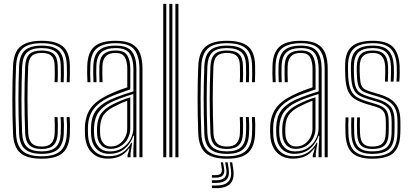

<svg xmlns="http://www.w3.org/2000/svg" viewBox="-20 -820 2144 1001"><path d="M197.5 7.4Q119.5 7.4 85.2 -23.3Q50.9 -54.1 47.9 -123.8Q46.1 -168.6 45.3 -213.7Q44.4 -258.9 44.4 -303.4Q44.4 -348 45.2 -391.3Q46 -434.5 47.9 -475.7Q51.2 -549.2 87.7 -578.3Q124.3 -607.4 196.7 -607.4Q271.6 -607.4 307.1 -578.4Q342.7 -549.4 344.2 -478.5Q344.5 -460.1 344.4 -436.7Q344.4 -413.2 343.2 -391.6H328Q329.2 -410.1 329.1 -431.7Q328.9 -453.4 328.3 -478.1Q326.9 -540.6 296.3 -567.7Q265.8 -594.8 196.7 -594.8Q128.6 -594.8 97.7 -567Q66.7 -539.1 63.7 -474.8Q62.1 -437.1 61.2 -395.8Q60.3 -354.6 60.2 -310.5Q60.1 -266.4 61 -219.7Q61.9 -172.9 63.7 -123.8Q66.4 -59.8 98.2 -32.5Q130 -5.2 197.5 -5.2Q265.1 -5.2 295.3 -33Q325.6 -60.7 328.3 -123.5Q329.6 -148.2 329.2 -169.6Q328.8 -191 327.3 -209.8H343.1Q344.7 -191.5 345 -170Q345.4 -148.6 344.2 -122.9Q341.2 -53.2 307.1 -22.9Q273 7.4 197.5 7.4ZM197.5 -17.8Q139.1 -17.8 110.5 -42.3Q81.9 -66.8 79.6 -124.5Q77.8 -173.3 76.8 -219.1Q75.9 -264.8 76 -307.9Q76.1 -351 77 -392.4Q77.9 -433.7 79.5 -473.8Q82 -533.5 110.4 -557.8Q138.8 -582.2 196.7 -582.2Q256.7 -582.2 284 -558.3Q311.4 -534.4 312.5 -477.6Q313.1 -454.3 313.1 -433.4Q313.1 -412.5 311.9 -391.6H296.4Q297.5 -410.4 297.4 -432.4Q297.3 -454.4 296.7 -477.2Q295.8 -528.1 271.5 -548.7Q247.2 -569.3 196.7 -569.3Q144.5 -569.3 121.1 -546.8Q97.7 -524.3 95.4 -473.1Q93.8 -431.1 92.9 -389.5Q92 -348 91.9 -305.4Q91.8 -262.9 92.7 -218.3Q93.6 -173.7 95.4 -125.6Q97.5 -75.8 121.4 -53.3Q145.3 -30.7 197.5 -30.7Q247.7 -30.7 271.1 -53Q294.5 -75.2 296.7 -124.2Q297.7 -146 297.5 -167Q297.4 -188 295.7 -209.8H311.5Q313 -189.3 313.4 -169.4Q313.7 -149.6 312.5 -123.8Q310.1 -68.4 283.4 -43.1Q256.6 -17.8 197.5 -17.8ZM197.5 -43.3Q152.9 -43.3 132.9 -63.6Q112.9 -84 111.2 -126.2Q109.4 -175.1 108.5 -219Q107.6 -262.9 107.6 -304.2Q107.6 -345.6 108.5 -387.1Q109.4 -428.6 111.2 -473Q113.2 -517.8 133.1 -537.3Q153.1 -556.7 196.7 -556.7Q240.6 -556.7 260.4 -538.3Q280.1 -519.9 280.9 -476.3Q281.2 -459.2 281.4 -436.5Q281.7 -413.9 280.2 -391.6H264.3Q265.8 -414.1 265.6 -434.6Q265.3 -455.1 265 -476.2Q264.6 -512.5 248.7 -528.3Q232.8 -544.1 196.7 -544.1Q161.3 -544.1 144.9 -527.2Q128.5 -510.4 126.8 -470.5Q125.2 -428.7 124.3 -388Q123.4 -347.2 123.4 -305.4Q123.4 -263.7 124.3 -219.5Q125.2 -175.4 127.1 -126.9Q128.4 -91.3 145 -73.6Q161.5 -55.9 197.5 -55.9Q232.4 -55.9 248.2 -73.9Q263.9 -92 265 -125.4Q265.9 -148.1 265.7 -168.3Q265.6 -188.5 264.3 -209.8H280.1Q281.4 -190.3 281.6 -168.9Q281.8 -147.5 280.9 -125Q279.2 -83.6 259.7 -63.5Q240.2 -43.3 197.5 -43.3Z M707 0V-460.6Q707 -526.2 680.8 -560.5Q654.6 -594.8 583.1 -594.8Q521.2 -594.8 487.4 -570.2Q453.7 -545.5 450.9 -479.4Q449.9 -456.4 450.1 -435.2Q450.3 -413.9 451.6 -391.6H436Q434.5 -416.4 434.3 -437Q434.1 -457.6 435 -480Q437.9 -548.1 472.7 -577.7Q507.5 -607.4 583.1 -607.4Q638 -607.4 668.4 -590.2Q698.8 -573 710.8 -540.2Q722.8 -507.4 722.8 -460.6V0ZM553 -30.6Q591.1 -30.6 618.4 -48.5Q645.7 -66.4 660.4 -94.3Q675.1 -122.2 675.1 -151.7V-329.9Q644 -320.6 612.3 -309.1Q580.7 -297.5 559 -286.8Q516.1 -265.2 494.7 -235.9Q473.3 -206.7 470.3 -157.5Q469.5 -144.8 469.8 -135.1Q470 -125.3 470.9 -113.4Q474.7 -74.8 495.8 -52.7Q516.9 -30.6 553 -30.6ZM555.8 -43.9Q525.1 -43.9 507.2 -63.5Q489.3 -83.1 486.5 -115.5Q485.8 -124.9 485.6 -135.1Q485.4 -145.3 485.9 -155.8Q488.2 -202.4 507.8 -228.8Q527.5 -255.1 564.9 -274.3Q588.9 -286.5 611.2 -295.7Q633.5 -304.8 659.1 -312.6V-150.6Q659.1 -123.3 646.6 -98.8Q634.1 -74.4 611 -59.2Q587.9 -43.9 555.8 -43.9ZM557.3 -56.3Q582.5 -56.3 601.8 -69.2Q621.2 -82.1 632.2 -103.4Q643.2 -124.7 643.2 -149.6V-295.1Q624.7 -288.1 607.5 -280.2Q590.4 -272.3 571.3 -262.3Q534.8 -243 519.1 -219Q503.3 -194.9 501.7 -155.1Q501.4 -145.3 501.6 -135.6Q501.7 -125.9 502.4 -116.7Q504.6 -90.1 518.8 -73.2Q533.1 -56.3 557.3 -56.3ZM542.3 7.1Q491.1 7.1 459.6 -23.4Q428 -53.9 423.5 -110.6Q422.5 -123.4 422.4 -135.5Q422.3 -147.7 422.8 -161.3Q425.9 -218.4 453.1 -256.4Q480.4 -294.5 541 -323.8Q555.7 -330.9 570.8 -337.5Q585.9 -344.1 603.8 -350.8Q621.6 -357.5 643.6 -364.6V-460.7Q643.6 -499 630.8 -521.6Q618.1 -544.1 583.1 -544.1Q548.3 -544.1 531.9 -527.1Q515.4 -510.2 514 -475.2Q513.5 -462 513.5 -438.9Q513.4 -415.9 514.6 -391.6H498.8Q497.8 -414 497.8 -437.3Q497.7 -460.7 498.2 -476.1Q500.1 -519.8 521.1 -538.3Q542.1 -556.7 583.1 -556.7Q628.5 -556.7 644 -530.5Q659.4 -504.2 659.4 -460.7V-354Q628.1 -343.7 598.5 -332.7Q568.8 -321.6 547.1 -311.6Q494.4 -286.8 467.6 -250.6Q440.8 -214.5 438.6 -160.3Q438.4 -148.1 438.3 -136.2Q438.3 -124.4 439.3 -111.6Q443.2 -62 471 -33.7Q498.8 -5.5 545.8 -5.5Q589.9 -5.5 618.5 -24.5Q647.1 -43.5 665.1 -76.1H668.9L660.6 -21.2V0H645L644.7 -10.2L655.2 -45.9H652.1Q631.9 -18 605.2 -5.4Q578.5 7.1 542.3 7.1ZM675.3 0V-44.7L679.1 -112.4H675.4Q660.6 -69.5 628.6 -43.7Q596.6 -18 549 -18Q508.9 -18.1 483.8 -43Q458.7 -68 455.1 -112.4Q454.2 -124.7 454.1 -135.6Q454 -146.4 454.5 -159.3Q456.9 -211.6 480.1 -243.6Q503.2 -275.5 553.2 -299.3Q568 -306.3 588.3 -314.1Q608.5 -321.9 631 -329.5Q653.5 -337.2 675.5 -343.6V-460.6Q675.5 -510.7 656.7 -540Q637.9 -569.3 583.1 -569.3Q533.4 -569.3 508.9 -548Q484.4 -526.7 482.3 -476.4Q481.8 -461.5 481.8 -438.3Q481.8 -415.1 483.2 -391.6H467.4Q466.2 -413.4 466 -436.9Q465.8 -460.4 466.5 -476.7Q468.8 -532.6 496.1 -557.4Q523.4 -582.2 583.1 -582.2Q645.3 -582.2 668.2 -550.9Q691.1 -519.5 691.1 -460.6V0Z M894.4 0V-800H910.3V0ZM831.1 0V-800H846.9V0ZM862.8 0V-800H878.6V0Z M1163.2 7.4Q1085.3 7.4 1051 -23.3Q1016.7 -54.1 1013.7 -123.8Q1011.8 -168.6 1011 -213.7Q1010.2 -258.9 1010.2 -303.4Q1010.2 -348 1011 -391.3Q1011.8 -434.5 1013.7 -475.7Q1017 -549.2 1053.5 -578.3Q1090 -607.4 1162.5 -607.4Q1237.3 -607.4 1272.9 -578.4Q1308.4 -549.4 1309.9 -478.5Q1310.2 -460.1 1310.2 -436.7Q1310.2 -413.2 1308.9 -391.6H1293.8Q1294.9 -410.1 1294.8 -431.7Q1294.7 -453.4 1294.1 -478.1Q1292.7 -540.6 1262.1 -567.7Q1231.5 -594.8 1162.5 -594.8Q1094.4 -594.8 1063.4 -567Q1032.5 -539.1 1029.5 -474.8Q1027.9 -437.1 1026.9 -395.8Q1026 -354.6 1025.9 -310.5Q1025.8 -266.4 1026.7 -219.7Q1027.7 -172.9 1029.5 -123.8Q1032.2 -59.8 1063.9 -32.5Q1095.7 -5.2 1163.2 -5.2Q1230.8 -5.2 1261.1 -33Q1291.4 -60.7 1294.1 -123.5Q1295.3 -148.2 1294.9 -169.6Q1294.5 -191 1293.1 -209.8H1308.9Q1310.4 -191.5 1310.8 -170Q1311.1 -148.6 1309.9 -122.9Q1306.9 -53.2 1272.8 -22.9Q1238.8 7.4 1163.2 7.4ZM1163.2 -17.8Q1104.8 -17.8 1076.2 -42.3Q1047.6 -66.8 1045.3 -124.5Q1043.5 -173.3 1042.6 -219.1Q1041.7 -264.8 1041.8 -307.9Q1041.9 -351 1042.8 -392.4Q1043.7 -433.7 1045.3 -473.8Q1047.8 -533.5 1076.1 -557.8Q1104.5 -582.2 1162.5 -582.2Q1222.4 -582.2 1249.8 -558.3Q1277.1 -534.4 1278.2 -477.6Q1278.8 -454.3 1278.8 -433.4Q1278.8 -412.5 1277.7 -391.6H1262.1Q1263.3 -410.4 1263.1 -432.4Q1263 -454.4 1262.4 -477.2Q1261.6 -528.1 1237.3 -548.7Q1213 -569.3 1162.5 -569.3Q1110.3 -569.3 1086.9 -546.8Q1063.5 -524.3 1061.1 -473.1Q1059.5 -431.1 1058.6 -389.5Q1057.7 -348 1057.6 -305.4Q1057.5 -262.9 1058.4 -218.3Q1059.3 -173.7 1061.1 -125.6Q1063.2 -75.8 1087.1 -53.3Q1111.1 -30.7 1163.2 -30.7Q1213.5 -30.7 1236.9 -53Q1260.3 -75.2 1262.4 -124.2Q1263.4 -146 1263.3 -167Q1263.2 -188 1261.5 -209.8H1277.3Q1278.7 -189.3 1279.1 -169.4Q1279.5 -149.6 1278.2 -123.8Q1275.9 -68.4 1249.1 -43.1Q1222.4 -17.8 1163.2 -17.8ZM1163.2 -43.3Q1118.7 -43.3 1098.7 -63.6Q1078.7 -84 1077 -126.2Q1075.1 -175.1 1074.2 -219Q1073.3 -262.9 1073.3 -304.2Q1073.3 -345.6 1074.2 -387.1Q1075.1 -428.6 1077 -473Q1079 -517.8 1098.9 -537.3Q1118.8 -556.7 1162.5 -556.7Q1206.4 -556.7 1226.1 -538.3Q1245.9 -519.9 1246.6 -476.3Q1246.9 -459.2 1247.2 -436.5Q1247.4 -413.9 1246 -391.6H1230.1Q1231.6 -414.1 1231.3 -434.6Q1231.1 -455.1 1230.8 -476.2Q1230.3 -512.5 1214.5 -528.3Q1198.6 -544.1 1162.5 -544.1Q1127.1 -544.1 1110.7 -527.2Q1094.2 -510.4 1092.6 -470.5Q1091 -428.7 1090.1 -388Q1089.2 -347.2 1089.2 -305.4Q1089.2 -263.7 1090.1 -219.5Q1091 -175.4 1092.8 -126.9Q1094.2 -91.3 1110.7 -73.6Q1127.3 -55.9 1163.2 -55.9Q1198.2 -55.9 1213.9 -73.9Q1229.7 -92 1230.8 -125.4Q1231.7 -148.1 1231.5 -168.3Q1231.3 -188.5 1230.1 -209.8H1245.9Q1247.1 -190.3 1247.3 -168.9Q1247.6 -147.5 1246.6 -125Q1245 -83.6 1225.5 -63.5Q1205.9 -43.3 1163.2 -43.3ZM1178.1 26.4H1190.7L1196 61.2Q1203.5 111.9 1181.6 136.5Q1159.6 161 1106.3 161H1084.8V147.3H1106.3Q1152.4 147.3 1171.2 126.2Q1190 105.1 1183.4 61.2ZM1131 26.4H1142.9L1148.2 57.6Q1152.5 81.6 1142 93.9Q1131.5 106.2 1106.3 106.2H1084.8V92.9H1106.3Q1124.3 92.9 1131.5 84Q1138.8 75.2 1135.9 57.6ZM1154.2 26.4H1166.8L1172.1 59.4Q1178 96.8 1161.9 115.2Q1145.8 133.6 1106.3 133.6H1084.8V119.9H1106.3Q1138.6 119.9 1151.5 105.2Q1164.5 90.4 1159.5 59.4Z M1672.7 0V-460.6Q1672.7 -526.2 1646.6 -560.5Q1620.4 -594.8 1548.9 -594.8Q1486.9 -594.8 1453.2 -570.2Q1419.4 -545.5 1416.6 -479.4Q1415.7 -456.4 1415.9 -435.2Q1416.1 -413.9 1417.4 -391.6H1401.8Q1400.3 -416.4 1400.1 -437Q1399.8 -457.6 1400.8 -480Q1403.7 -548.1 1438.5 -577.7Q1473.2 -607.4 1548.9 -607.4Q1603.8 -607.4 1634.1 -590.2Q1664.5 -573 1676.5 -540.2Q1688.6 -507.4 1688.6 -460.6V0ZM1518.7 -30.6Q1556.8 -30.6 1584.1 -48.5Q1611.4 -66.4 1626.1 -94.3Q1640.9 -122.2 1640.9 -151.7V-329.9Q1609.8 -320.6 1578.1 -309.1Q1546.4 -297.5 1524.8 -286.8Q1481.8 -265.2 1460.5 -235.9Q1439.1 -206.7 1436 -157.5Q1435.3 -144.8 1435.5 -135.1Q1435.7 -125.3 1436.7 -113.4Q1440.5 -74.8 1461.6 -52.7Q1482.7 -30.6 1518.7 -30.6ZM1521.5 -43.9Q1490.8 -43.9 1472.9 -63.5Q1455 -83.1 1452.3 -115.5Q1451.5 -124.9 1451.3 -135.1Q1451.1 -145.3 1451.6 -155.8Q1454 -202.4 1473.6 -228.8Q1493.2 -255.1 1530.6 -274.3Q1554.6 -286.5 1576.9 -295.7Q1599.2 -304.8 1624.8 -312.6V-150.6Q1624.8 -123.3 1612.3 -98.8Q1599.9 -74.4 1576.7 -59.2Q1553.6 -43.9 1521.5 -43.9ZM1523 -56.3Q1548.2 -56.3 1567.6 -69.2Q1586.9 -82.1 1597.9 -103.4Q1609 -124.7 1609 -149.6V-295.1Q1590.5 -288.1 1573.3 -280.2Q1556.1 -272.3 1537.1 -262.3Q1500.6 -243 1484.8 -219Q1469.1 -194.9 1467.5 -155.1Q1467.2 -145.3 1467.3 -135.6Q1467.5 -125.9 1468.1 -116.7Q1470.3 -90.1 1484.6 -73.2Q1498.8 -56.3 1523 -56.3ZM1508 7.1Q1456.9 7.1 1425.3 -23.4Q1393.8 -53.9 1389.2 -110.6Q1388.2 -123.4 1388.1 -135.5Q1388 -147.7 1388.6 -161.3Q1391.6 -218.4 1418.9 -256.4Q1446.1 -294.5 1506.8 -323.8Q1521.4 -330.9 1536.5 -337.5Q1551.7 -344.1 1569.5 -350.8Q1587.4 -357.5 1609.4 -364.6V-460.7Q1609.4 -499 1596.6 -521.6Q1583.8 -544.1 1548.9 -544.1Q1514.1 -544.1 1497.6 -527.1Q1481.2 -510.2 1479.7 -475.2Q1479.3 -462 1479.2 -438.9Q1479.2 -415.9 1480.4 -391.6H1464.6Q1463.6 -414 1463.5 -437.3Q1463.5 -460.7 1463.9 -476.1Q1465.9 -519.8 1486.9 -538.3Q1507.9 -556.7 1548.9 -556.7Q1594.2 -556.7 1609.7 -530.5Q1625.2 -504.2 1625.2 -460.7V-354Q1593.9 -343.7 1564.2 -332.7Q1534.6 -321.6 1512.9 -311.6Q1460.1 -286.8 1433.4 -250.6Q1406.6 -214.5 1404.4 -160.3Q1404.1 -148.1 1404.1 -136.2Q1404.1 -124.4 1405 -111.6Q1409 -62 1436.8 -33.7Q1464.6 -5.5 1511.5 -5.5Q1555.7 -5.5 1584.2 -24.5Q1612.8 -43.5 1630.9 -76.1H1634.6L1626.3 -21.2V0H1610.7L1610.4 -10.2L1621 -45.9H1617.8Q1597.7 -18 1571 -5.4Q1544.3 7.1 1508 7.1ZM1641 0V-44.7L1644.9 -112.4H1641.1Q1626.3 -69.5 1594.3 -43.7Q1562.3 -18 1514.8 -18Q1474.7 -18.1 1449.6 -43Q1424.5 -68 1420.9 -112.4Q1419.9 -124.7 1419.8 -135.6Q1419.7 -146.4 1420.2 -159.3Q1422.7 -211.6 1445.8 -243.6Q1469 -275.5 1518.9 -299.3Q1533.8 -306.3 1554 -314.1Q1574.3 -321.9 1596.8 -329.5Q1619.3 -337.2 1641.3 -343.6V-460.6Q1641.3 -510.7 1622.4 -540Q1603.6 -569.3 1548.9 -569.3Q1499.1 -569.3 1474.6 -548Q1450.1 -526.7 1448.1 -476.4Q1447.6 -461.5 1447.6 -438.3Q1447.5 -415.1 1449 -391.6H1433.2Q1431.9 -413.4 1431.7 -436.9Q1431.5 -460.4 1432.2 -476.7Q1434.6 -532.6 1461.9 -557.4Q1489.2 -582.2 1548.9 -582.2Q1611 -582.2 1634 -550.9Q1656.9 -519.5 1656.9 -460.6V0Z M1920.3 7.4Q1849 7.4 1816.4 -22.7Q1783.9 -52.8 1781.3 -122.9Q1780.6 -144.8 1780.5 -166Q1780.5 -187.2 1781.7 -208H1796.8Q1795.6 -188.5 1795.7 -166.6Q1795.7 -144.8 1796.5 -123.5Q1798.7 -59.1 1828.1 -32.2Q1857.4 -5.2 1920.3 -5.2Q1989.9 -5.2 2019.8 -32.6Q2049.7 -59.9 2051.7 -121.1Q2052.3 -136 2052.4 -144.8Q2052.5 -153.6 2052.4 -162.6Q2052.3 -171.5 2052.3 -186.2Q2052.3 -246.7 2027.4 -273.8Q2002.6 -301 1954.3 -315.3L1908.5 -329Q1886.4 -335.6 1871.9 -343.8Q1857.4 -352.1 1850 -369.6Q1842.5 -387.1 1841.1 -421.2Q1840.4 -439 1840 -449.3Q1839.6 -459.5 1840.1 -475.1Q1841.5 -516.1 1860 -536.4Q1878.5 -556.7 1923.5 -556.7Q1962.4 -556.7 1981.7 -537.7Q2001 -518.7 2003.2 -473.9Q2003.7 -464.5 2003.5 -441Q2003.4 -417.6 2001.9 -394.7H1987.1Q1988.4 -417.2 1988.5 -440.8Q1988.6 -464.5 1988.1 -473.4Q1986 -510 1970.5 -527.1Q1954.9 -544.1 1923.5 -544.1Q1889.6 -544.1 1873 -528Q1856.4 -511.9 1855.2 -474.9Q1854.8 -458.6 1855.1 -447.9Q1855.5 -437.3 1856.2 -421.4Q1857.7 -391.8 1863.5 -376.9Q1869.2 -361.9 1881.2 -355Q1893.2 -348 1912.8 -342L1958 -328.4Q1992.6 -318.1 2017.1 -302.1Q2041.5 -286.2 2054.5 -258.8Q2067.5 -231.4 2067.5 -186.2Q2067.5 -171.2 2067.6 -162.3Q2067.7 -153.3 2067.6 -144.5Q2067.5 -135.7 2066.8 -120.9Q2064.7 -54.7 2032.2 -23.6Q1999.7 7.4 1920.3 7.4ZM1920.3 -17.8Q1865.2 -17.8 1839.5 -42Q1813.8 -66.2 1811.6 -124.2Q1810.9 -144.9 1810.8 -166.6Q1810.7 -188.2 1811.7 -208H1826.7Q1825.8 -188.3 1825.9 -167.2Q1826 -146.1 1826.7 -124.8Q1828.4 -72.9 1851 -51.8Q1873.6 -30.7 1920.3 -30.7Q1971.9 -30.7 1995.8 -51.4Q2019.6 -72.2 2021.4 -121.9Q2022 -139.9 2021.9 -153.9Q2021.8 -167.8 2021.8 -186.2Q2021.8 -237.1 2002.4 -257.9Q1983.1 -278.7 1946.7 -289.4L1900.2 -303.1Q1871.7 -311.5 1852.4 -322.6Q1833.2 -333.6 1822.9 -356.1Q1812.7 -378.6 1810.6 -420.9Q1809.8 -436.8 1809.6 -450Q1809.4 -463.2 1809.6 -475.6Q1809.7 -532.9 1837.2 -557.5Q1864.7 -582.2 1923.5 -582.2Q1980.8 -582.2 2005.5 -556.1Q2030.2 -530.1 2033.2 -476.1Q2034.1 -462.6 2033.8 -438.4Q2033.5 -414.2 2031.8 -394.7H2017Q2018.3 -414 2018.5 -439.8Q2018.8 -465.6 2018.3 -474.2Q2015.8 -525.5 1993 -547.4Q1970.3 -569.3 1923.5 -569.3Q1871.5 -569.3 1848.9 -547.1Q1826.2 -524.8 1824.9 -476.2Q1824.5 -458.4 1824.9 -447.7Q1825.2 -437 1825.9 -421Q1827.4 -382.9 1836.1 -362.9Q1844.7 -342.9 1861.5 -333.3Q1878.4 -323.7 1904.3 -315.9L1950.4 -302.3Q1993.8 -289.5 2015.4 -265.4Q2037.1 -241.3 2037.1 -186.2Q2037.1 -170.9 2037.2 -156.3Q2037.3 -141.6 2036.5 -121.5Q2034.6 -66.7 2008.2 -42.3Q1981.8 -17.8 1920.3 -17.8ZM1920.3 -43.3Q1881.1 -43.3 1862.2 -61.7Q1843.2 -80.1 1841.8 -125.3Q1841.2 -148 1841 -167.3Q1840.8 -186.7 1841.8 -208H1856.7Q1855.7 -186.6 1856 -167.9Q1856.2 -149.2 1857 -125.7Q1858.2 -88.3 1873 -72.1Q1887.8 -55.9 1920.3 -55.9Q1956.2 -55.9 1972.8 -71Q1989.3 -86.1 1990.8 -122.4Q1991.9 -144.5 1991.7 -155.2Q1991.5 -165.9 1991.5 -186.2Q1991.4 -224.2 1978.9 -239.8Q1966.3 -255.5 1939 -263.5L1891.6 -277.5Q1854.3 -288.6 1830.3 -303.6Q1806.3 -318.5 1794.4 -345.7Q1782.4 -372.8 1780.3 -420.6Q1779.4 -440.8 1779.2 -452Q1779.1 -463.2 1779.3 -477.3Q1779.2 -548.8 1814.7 -578.1Q1850.2 -607.4 1923.5 -607.4Q1994.5 -607.4 2026.7 -577.1Q2059 -546.8 2063.4 -477.2Q2064.1 -465.6 2063.9 -440.5Q2063.7 -415.5 2061.8 -394.7H2046.9Q2048.8 -416.6 2048.9 -441Q2049 -465.3 2048.3 -476.7Q2044.7 -538.9 2016 -566.9Q1987.3 -594.8 1923.5 -594.8Q1855 -594.8 1824.7 -566.6Q1794.5 -538.3 1794.4 -475.8Q1794.3 -463.7 1794.4 -451.3Q1794.5 -438.9 1795.4 -420.8Q1797.9 -375.2 1809.2 -350.5Q1820.5 -325.8 1842 -313.1Q1863.5 -300.3 1895.9 -290.6L1943 -276.6Q1976 -266.7 1991.3 -248.1Q2006.6 -229.4 2006.6 -186.2Q2006.6 -171.5 2006.7 -162.7Q2006.8 -153.9 2006.7 -145.1Q2006.6 -136.4 2006 -121.5Q2004.5 -81.3 1985.4 -62.3Q1966.3 -43.3 1920.3 -43.3Z"/></svg>

Font: Big Shoulders Inline Text Thin
Style: Regular
Weight: 100
Designer: Patric King
Foundry: XO Type Co
Version: Version 2.002